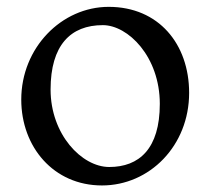

<svg xmlns="http://www.w3.org/2000/svg" viewBox="-20 -532 623 569"><path d="M43 -236.8C43 -96.7 138.7 17.6 282.2 17.6C423.3 17.6 540.5 -100.1 540.5 -256.8C540.5 -401.4 450.2 -511.7 302.2 -511.7C162.6 -511.7 43 -390.6 43 -236.8ZM129.9 -266.6C129.9 -397.9 189 -457.5 284.7 -457.5C359.4 -457.5 453.6 -364.3 453.6 -224.1C453.6 -90.8 392.1 -37.1 303.7 -37.1C222.2 -37.1 129.9 -133.8 129.9 -266.6Z"/></svg>

Font: Trykker
Style: Regular
Weight: 400
Designer: Magnus Gaarde
Foundry: Magnus Gaarde
Version: Version 1.001